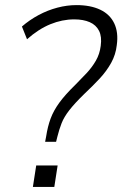

<svg xmlns="http://www.w3.org/2000/svg" viewBox="-20 -733 480 753"><path d="M157 -177 161 -198Q167 -237 178.5 -268Q190 -299 212.5 -330Q235 -361 275 -400Q298 -423 319.5 -446Q341 -469 356 -495Q371 -521 375 -553Q380 -589 368.5 -612Q357 -635 332 -646Q307 -657 271 -657Q224 -657 177.5 -638Q131 -619 86 -579L66 -629Q96 -655 131.5 -674Q167 -693 205 -703Q243 -713 280 -713Q335 -713 373 -695Q411 -677 428 -641.5Q445 -606 438 -556Q434 -519 416 -486.5Q398 -454 371 -425Q344 -396 312 -366Q273 -328 252 -301Q231 -274 221.5 -249.5Q212 -225 205 -197L200 -177ZM109 0 122 -84H206L193 0Z"/></svg>

Font: Nunito Sans 10pt SemiCondensed Light
Style: Italic
Weight: 300
Width: 4
Italic angle: -9°
Designer: Vernon Adams
Foundry: Vernon Adams
Version: Version 3.101;gftools[0.9.27]